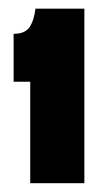

<svg xmlns="http://www.w3.org/2000/svg" viewBox="-20 -687 234 437"><path d="M48.8 -270V-501H11V-610Q36.7 -610 47 -624.9Q57.3 -639.8 60.7 -667.3H172V-270Z"/></svg>

Font: Bricolage Grotesque 96pt ExtraBold Condensed
Style: Regular
Weight: 800
Width: 3
Version: Version 1.001;gftools[0.9.33.dev8+g029e19f]